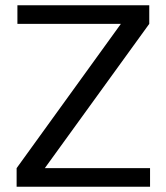

<svg xmlns="http://www.w3.org/2000/svg" viewBox="-20 -710 633 730"><path d="M43.2 0V-70.7L439.6 -619.3H46.2V-690H547.5V-619.3L150.4 -70.7H550.5V0Z"/></svg>

Font: Mozilla Text ExtraLight
Style: Regular
Weight: 200
Designer: Studio DRAMA
Foundry: Studio DRAMA
Version: Version 1.000